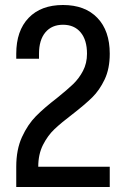

<svg xmlns="http://www.w3.org/2000/svg" viewBox="-20 -748 484 768"><path d="M271 -292Q225 -257 198 -231.5Q171 -206 152 -168.5Q133 -131 133 -81H419V0H45V-81Q45 -150 68 -200Q91 -250 123.5 -283Q156 -316 208 -356Q249 -389 272.5 -411.5Q296 -434 312 -464.5Q328 -495 328 -533Q328 -588 302.5 -618.5Q277 -649 232 -649Q187 -649 161.5 -618.5Q136 -588 136 -533V-513H45V-533Q45 -625 94.5 -676.5Q144 -728 232 -728Q320 -728 369.5 -676.5Q419 -625 419 -533Q419 -473 398.5 -430Q378 -387 349 -358.5Q320 -330 271 -292Z"/></svg>

Font: Akshar
Style: Regular
Weight: 400
Designer: Tall Chai
Foundry: Tall Chai
Version: Version 1.000